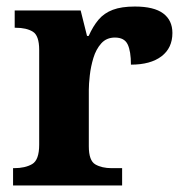

<svg xmlns="http://www.w3.org/2000/svg" viewBox="-20 -568 563 588"><path d="M20 0V-53H23Q57 -53 78.5 -65.5Q100 -78 100 -125V-415Q100 -459 80.5 -471Q61 -483 28 -483H25V-536H227L246.5 -458H251.6Q265 -488 282 -508Q299 -528 325.5 -538Q352 -548 393 -548Q451.6 -548 479.8 -526.9Q508 -505.8 508 -467Q508 -421 474.5 -395.5Q441 -370 381 -370Q381 -411 371 -432Q361 -453 332 -453Q306 -453 290 -435Q274 -417 266 -390.5Q258 -364 255 -337Q252 -310 252 -293V-120Q252 -76 272 -64.5Q292 -53 322 -53H354V0Z"/></svg>

Font: Noto Serif Test
Style: Regular
Weight: 400
Version: Version 1.000